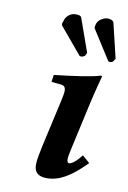

<svg xmlns="http://www.w3.org/2000/svg" viewBox="-81 -735 529 795"><g transform="rotate(10 184.0 -337.5)"><path d="M284 -678C272 -673 263 -661 261 -649C260 -644 258 -638 262 -633L339 -512C341 -510 345 -509 347 -509C350 -509 353 -510 356 -511C360 -514 364 -518 364 -522C365 -523 368 -524 368 -525L333 -671C331 -680 322 -684 310 -685H307C299 -685 292 -683 284 -678ZM147 -671C137 -664 130 -653 128 -643C127 -639 124 -634 124 -629C124 -627 125 -625 126 -623L218 -513C219 -511 223 -511 226 -511H228C231 -511 235 -513 238 -515C242 -517 244 -521 245 -525C245 -526 248 -530 247 -531L198 -669C195 -678 185 -679 173 -679C164 -679 156 -677 147 -671ZM295.3 -325.2C306.6 -376.1 325 -444 325 -444C325 -446.6 323 -447 319 -447C288 -436 199 -424 127 -416L123 -386L165 -382C174 -380.7 183.1 -376 183.1 -359.5C183.1 -350.4 181 -337.7 177 -320L132 -119C125.2 -88.2 119 -56 119 -39C119 -21 122 10 173 10C225 10 273 -19 335 -82L304 -109C283 -82 264 -67 253 -67C248 -67 244 -71 244 -83C244 -92 246.8 -105.8 251 -125Z"/></g></svg>

Font: Linux Libertine O
Style: Bold Italic
Weight: 700
Italic angle: -11.5°
Designer: Philipp H. Poll
Foundry: Philipp H. Poll
Version: Version 4.1.0